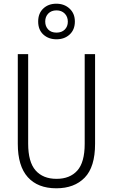

<svg xmlns="http://www.w3.org/2000/svg" viewBox="-20 -1006 609 1036"><path d="M493 -230Q493 -105 437 -47.5Q381 10 284 10Q184 10 130 -50Q76 -110 76 -230V-714H132V-231Q132 -132 172 -86.5Q212 -41 285 -41Q357 -41 397 -85.5Q437 -130 437 -230V-714H493ZM285 -794Q242 -794 214 -819.5Q186 -845 186 -890Q186 -934 213.5 -960Q241 -986 284 -986Q327 -986 355.5 -959.5Q384 -933 384 -890Q384 -846 356 -820Q328 -794 285 -794ZM285 -830Q313 -830 329.5 -846.5Q346 -863 346 -889Q346 -916 329 -933Q312 -950 285 -950Q257 -950 240.5 -933Q224 -916 224 -890Q224 -864 240 -847Q256 -830 285 -830Z"/></svg>

Font: Noto Sans Devanagari UI Condensed Light
Style: Regular
Weight: 300
Width: 3
Designer: Jelle Bosma - Monotype Design Team
Foundry: Monotype Imaging Inc.
Version: Version 2.004; ttfautohint (v1.8.4.7-5d5b)